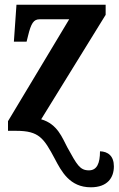

<svg xmlns="http://www.w3.org/2000/svg" viewBox="-20 -556 504 816"><path d="M366 240C437 240 464 199 464 151C464 107 439 88 405 87C405 138 392 168 358 168C319 168 307 144 266 70C245 31 225 -29 155 -49L429 -493V-536H50L39 -379H93L99 -403C112 -457 123 -474 148 -474H274L14 -41V0H49C146 0 166 31 213 119C241 172 276 240 366 240Z"/></svg>

Font: Noto Serif Condensed
Style: Bold
Weight: 700
Width: 3
Designer: Monotype Design Team
Foundry: Monotype Imaging Inc.
Version: Version 2.015